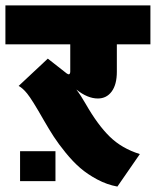

<svg xmlns="http://www.w3.org/2000/svg" viewBox="-63 -665 576 710"><path d="M-43 -645H493.2V-501H369.1V-399.9Q369.1 -352.5 350.1 -326.7Q331.1 -300.8 298.8 -300.8Q260.7 -300.8 219.2 -334Q235.8 -312.5 253.9 -280.8Q298.3 -203.1 342.8 -159.7Q387.2 -116.2 454.1 -95.2L371.1 24.9Q333 18.1 296.9 -1.2Q260.7 -20.5 233.6 -43.9Q206.5 -67.4 179.9 -100.1Q153.3 -132.8 135.7 -159.9Q118.2 -187 99.1 -220.2Q55.2 -297.4 37.6 -318.8Q21 -339.4 5.9 -347.2L113.8 -448.2L184.1 -393.1Q189.9 -389.2 192.9 -390.6Q195.8 -392.1 196.3 -396L196.8 -399.9V-501H-43ZM11.2 4.9V-106H142.1V4.9Z"/></svg>

Font: LT Superior Black
Style: Regular
Weight: 900
Designer: Daniel Lyons
Foundry: LyonsType
Version: Version 2.005